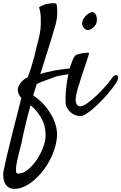

<svg xmlns="http://www.w3.org/2000/svg" viewBox="-115 -718 763 1208"><path d="M422.9 -533.2Q402.3 -548.8 401.9 -566.9Q401.4 -585 411.1 -601.1Q420.9 -617.2 435.5 -628.4Q450.2 -639.6 460.9 -641.6Q471.7 -643.6 479 -637.2Q486.3 -630.9 490.2 -620.6Q494.1 -610.4 494.6 -597.7Q495.1 -585 492.2 -575.2Q489.3 -564.5 481 -554.2Q472.7 -543.9 462.4 -537.6Q452.1 -531.2 440.9 -529.3Q429.7 -527.3 422.9 -533.2ZM593.8 -232.4Q601.6 -242.2 609.4 -244.6Q617.2 -247.1 622.6 -243.2Q627.9 -239.3 628.4 -230Q628.9 -220.7 622.1 -208Q613.3 -191.4 596.7 -169.4Q580.1 -147.5 559.1 -123Q538.1 -98.6 514.2 -74.7Q490.2 -50.8 467.8 -31.7Q445.3 -12.7 425.3 -0.5Q405.3 11.7 391.6 11.7Q375 12.7 358.9 6.3Q342.8 0 329.6 -11.2Q316.4 -22.5 307.6 -37.6Q298.8 -52.7 297.9 -69.3Q296.9 -84 297.4 -104.5Q297.9 -125 299.8 -148.9Q301.8 -172.9 305.7 -199.2Q309.6 -225.6 315.4 -251Q289.1 -247.1 261.7 -242.2Q234.4 -237.3 203.1 -223.6Q186.5 -217.8 169.9 -211.9Q156.2 -207 141.1 -200.7Q126 -194.3 116.2 -189.5L93.8 -118.2Q150.4 -78.1 181.2 -36.1Q211.9 5.9 225.6 41Q242.2 82 244.1 121.1Q244.1 164.1 231.4 207.5Q218.8 251 197.8 290.5Q176.8 330.1 148.9 364.3Q121.1 398.4 90.3 422.9Q59.6 447.3 27.8 460Q-3.9 472.7 -32.2 469.7Q-52.7 467.8 -66.4 456.5Q-80.1 445.3 -86.9 428.2Q-93.8 411.1 -94.7 390.1Q-95.7 369.1 -90.8 348.6Q-86.9 328.1 -74.2 272.5Q-63.5 225.6 -41 136.2Q-18.6 46.9 19.5 -101.6Q8.8 -112.3 4.4 -122.6Q0 -132.8 -2 -142.6Q-3.9 -153.3 -2 -164.1Q2 -177.7 9.8 -189.5Q16.6 -200.2 28.3 -211.4Q40 -222.7 59.6 -232.4Q72.3 -263.7 82.5 -298.3Q92.8 -333 100.6 -361.3Q109.4 -394.5 116.2 -427.7Q140.6 -510.7 141.6 -563Q142.6 -615.2 139.6 -631.8Q138.7 -638.7 137.7 -645.5Q135.7 -651.4 134.3 -658.7Q132.8 -666 130.9 -672.9Q141.6 -678.7 149.9 -682.6Q158.2 -686.5 164.1 -688.5Q170.9 -691.4 176.8 -692.4Q199.2 -697.3 219.2 -697.8Q239.3 -698.2 241.2 -690.4Q242.2 -685.5 243.7 -672.9Q245.1 -660.2 245.1 -641.6Q245.1 -623 242.2 -600.1Q239.3 -577.1 231.4 -551.8Q224.6 -529.3 212.9 -489.3Q202.1 -455.1 184.6 -397.9Q167 -340.8 138.7 -252Q161.1 -259.8 185.1 -265.1Q209 -270.5 228.5 -274.4Q251 -278.3 272.5 -281.2Q301.8 -286.1 323.2 -287.1Q331.1 -312.5 338.9 -333Q346.7 -353.5 357.4 -367.2Q362.3 -373 376 -377Q389.6 -380.9 404.3 -383.3Q418.9 -385.7 431.2 -386.2Q443.4 -386.7 445.3 -385.7Q446.3 -384.8 440.4 -365.2Q434.6 -345.7 425.8 -319.3Q417 -293 407.2 -265.1Q397.5 -237.3 392.6 -219.7Q387.7 -202.1 380.4 -180.2Q373 -158.2 368.2 -137.2Q363.3 -116.2 361.3 -97.7Q359.4 -79.1 364.3 -69.3Q369.1 -57.6 375 -53.2Q380.9 -48.8 387.7 -48.8Q407.2 -48.8 437 -70.3Q466.8 -91.8 497.6 -121.6Q528.3 -151.4 554.7 -182.6Q581.1 -213.9 593.8 -232.4ZM159.2 54.7Q150.4 34.2 138.7 14.6Q127.9 -2 112.8 -21Q97.7 -40 77.1 -55.7Q63.5 -6.8 53.2 34.2Q43 75.2 36.1 106.4Q27.3 142.6 22.5 171.9Q13.7 209 4.4 245.1Q-4.9 281.2 -10.3 310.1Q-15.6 338.9 -14.6 356.4Q-13.7 374 -2 374Q26.4 376 57.1 352.1Q87.9 328.1 113.3 291.5Q138.7 254.9 155.3 212.4Q171.9 169.9 171.9 133.8Q171.9 93.8 159.2 54.7Z"/></svg>

Font: Satisfy
Style: Regular
Weight: 400
Designer: Font Diner, Inc
Foundry: Font Diner, Inc
Version: Version 1.001